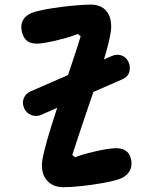

<svg xmlns="http://www.w3.org/2000/svg" viewBox="-20 -797 660 829"><path d="M84.3 -329.8Q74.8 -350.9 82.2 -371.7Q89.5 -392.5 112.3 -402.6L462.5 -555.1Q478 -561.7 492.4 -560.2Q506.8 -558.7 517.6 -550.7Q528.5 -542.7 534.2 -530.6Q544.3 -509 538.6 -487.3Q532.9 -465.6 509.3 -455.2L159.1 -301.7Q143.4 -294.8 128.3 -296.8Q113.2 -298.9 101.5 -307.9Q89.9 -316.8 84.3 -329.8ZM160.8 -83.7Q160.8 -103.5 171.4 -146.4Q182 -189.2 200.5 -249.3Q217 -302.2 236.5 -361Q255.9 -419.7 275.7 -479.2Q293.6 -531.5 306.7 -571.6Q319.8 -611.8 328.3 -640.7L315.5 -650.5Q288.8 -638.6 230.8 -624.2Q172.7 -609.9 142.9 -608.6Q114.7 -607.9 98.2 -619.5Q81.8 -631.1 74.8 -658.8Q67 -690.8 81.8 -713.8Q96.6 -736.8 133.8 -747Q161.8 -754.8 207.2 -761.8Q252.8 -768.8 298.5 -773Q344.2 -777.2 373.2 -777.2Q398.2 -777.2 417.7 -767Q437.2 -756.8 448.7 -735.6Q460.1 -714.3 460.1 -682Q460.1 -664.4 454 -634.9Q447.8 -605.4 436.5 -566.2Q418.5 -504.8 397.7 -442.4Q376.9 -380.1 347 -293.8Q329.8 -242.2 314.6 -197Q299.3 -151.8 292.2 -127.8L304.6 -117.9Q332.1 -129.6 388.3 -142.7Q444.6 -155.8 477 -157.1Q504.3 -158 521.8 -147Q539.2 -136 545.2 -111.3Q552.9 -80 538 -56Q523.1 -32 487 -21Q462 -13.6 419.2 -6Q376.4 1.7 330.9 6.5Q285.4 11.3 252.2 11.3Q227.7 11.3 206.9 1Q186.1 -9.4 173.5 -30.9Q160.8 -52.3 160.8 -83.7Z"/></svg>

Font: Monaspace Radon Var
Style: Regular
Weight: 400
Designer: Riley Cran and the Lettermatic Team
Version: Version 1.000 (Monaspace Radon Var)